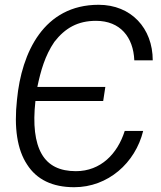

<svg xmlns="http://www.w3.org/2000/svg" viewBox="-20 -772 673 802"><path d="M290 10C431 10 545 -91 578 -225H501C471 -130 401 -57 297 -57C230 -57 182 -80 154 -129C126 -178 117 -252 128 -350H411L420 -409H136C150 -476 168 -540 207 -597C252 -655 305 -685 381 -685C482 -685 537 -617 541 -520H618C618 -654 528 -752 392 -752C163 -752 70 -553 51 -356C38 -238 52 -147 93 -85C133 -22 199 10 290 10Z"/></svg>

Font: Cheyenne Sans Light
Style: Italic
Weight: 300
Italic angle: -8.13011°
Designer: The Public Sans project authors (U.S. Web Design System), Libre Franklin designed by Pablo Impallari and Rodrigo Fuenzal
Foundry: The Cheyenne Sans Project Authors
Version: Version 2.007